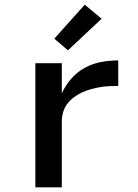

<svg xmlns="http://www.w3.org/2000/svg" viewBox="-20 -800 590 820"><path d="M131 0V-530H244V-401Q259 -435 284 -463.5Q309 -492 341.5 -510Q374 -528 411 -535Q448 -542 485 -542V-433Q465 -433 445 -432Q425 -431 405.5 -427.5Q386 -424 366.5 -418.5Q347 -413 329 -404.5Q311 -396 295 -384Q279 -372 267 -356Q255 -340 249.5 -320.5Q244 -301 244 -281V0ZM270 -585 212 -635 342 -780 414 -720Z"/></svg>

Font: Lode
Style: Bold
Weight: 700
Monospace: yes
Designer: Belleve Invis
Foundry: Belleve Invis
Version: Version 29.2.0; ttfautohint (v1.8.3)